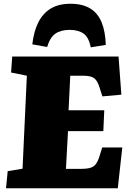

<svg xmlns="http://www.w3.org/2000/svg" viewBox="-20 -1002 702 1022"><path d="M123 -599 39 -616 45 -701H611L626 -498L525 -489L513 -526Q505 -555 494.5 -571Q484 -587 467 -593Q450 -599 420 -599H354L345 -415H535L530 -304H342L331 -103H410Q439 -103 458.5 -108Q478 -113 490 -128.5Q502 -144 511 -175L524 -217H631L607 0H12L21 -91L100 -104ZM463 -750Q453 -803 425 -823Q397 -843 351 -843Q304 -843 275 -823Q246 -803 231 -752L152 -766Q160 -836 184.5 -884Q209 -932 251 -957Q293 -982 355 -982Q419 -982 460 -957Q501 -932 521 -883Q541 -834 543 -763Z"/></svg>

Font: Literata Black
Style: Italic
Weight: 900
Italic angle: -2°
Designer: Latin by Veronika Burian and Jose Scaglione. Greek by Irene Vlachou. Cyrillic by Vera Evstafieva
Foundry: TypeTogether
Version: Version 3.002